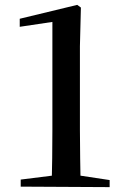

<svg xmlns="http://www.w3.org/2000/svg" viewBox="-20 -766 508 788"><path d="M65 0V-29L201 -46H304L430 -27V2ZM192 0Q195 -117 195 -233V-676L61 -656V-689L297 -746L312 -735L308 -576V-233Q308 -176 309 -117Q310 -58 311 0Z"/></svg>

Font: Noto Serif TC SemiBold
Style: Regular
Weight: 600
Version: Version 2.002-H1;hotconv 1.1.0;makeotfexe 2.6.0